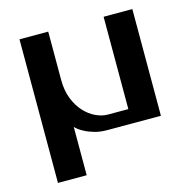

<svg xmlns="http://www.w3.org/2000/svg" viewBox="-103 -622 897 904"><g transform="rotate(-15 345.0 -170.0)"><path d="M210 -285Q210 -232 226 -192Q242 -152 267 -125Q292 -98 322 -84Q352 -70 380 -70H480V-520H620V0H360Q324 0 296.5 -8Q269 -16 249 -27Q226 -39 210 -55V180H70V-520H210Z"/></g></svg>

Font: Prosto One
Style: Regular
Weight: 400
Designer: Pavel Emelyanov and Jovanny lemonad
Foundry: Pavel Emelyanov and Jovanny Lemonad
Version: Version 1.001